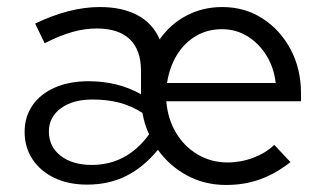

<svg xmlns="http://www.w3.org/2000/svg" viewBox="-20 -516 926 546"><path d="M228 9Q175 9 135 -10Q95 -29 72.5 -63Q50 -97 50 -141Q50 -184 72.5 -216.5Q95 -249 136 -267Q177 -285 232 -285Q315 -285 381 -248V-314Q381 -374 349 -404.5Q317 -435 255 -435Q221 -435 185.5 -425Q150 -415 107 -393L80 -449Q178 -496 264 -496Q328 -496 371.5 -472.5Q415 -449 434 -404Q465 -448 511 -472Q557 -496 612 -496Q676 -496 726.5 -463.5Q777 -431 806.5 -375.5Q836 -320 836 -250V-228H453Q457 -178 480.5 -138.5Q504 -99 542.5 -76.5Q581 -54 627 -54Q665 -54 700.5 -67.5Q736 -81 760 -104L806 -55Q764 -22 719.5 -6Q675 10 623 10Q562 10 512 -17Q462 -44 429 -90Q389 -41 339.5 -16Q290 9 228 9ZM455 -280H764Q759 -324 737.5 -358.5Q716 -393 683.5 -413Q651 -433 611 -433Q570 -433 537 -413.5Q504 -394 483 -359.5Q462 -325 455 -280ZM241 -47Q291 -47 332 -69Q373 -91 404 -134Q391 -161 385 -195Q354 -215 319.5 -224Q285 -233 243 -233Q187 -233 153 -208Q119 -183 119 -142Q119 -99 152.5 -73Q186 -47 241 -47Z"/></svg>

Font: Red Hat Text
Style: Regular
Weight: 400
Designer: Pentagram, MCKL
Foundry: MCKL
Version: Version 1.030